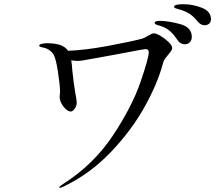

<svg xmlns="http://www.w3.org/2000/svg" viewBox="-20 -895 1040 911"><path d="M981 -804Q981 -789 971.5 -782Q962 -775 951 -775Q933 -775 918 -793Q900 -815 883 -827Q866 -839 839 -848Q832 -850 823 -852.5Q814 -855 810 -857Q806 -859 806 -863Q806 -875 850 -875Q895 -875 938 -858Q981 -841 981 -804ZM890 -720Q890 -704 880.5 -694.5Q871 -685 858 -685Q835 -685 822 -705Q806 -730 787 -747Q768 -764 741 -772Q738 -773 729.5 -775.5Q721 -778 717.5 -780.5Q714 -783 714 -787Q714 -796 739 -796Q777 -796 833.5 -781Q890 -766 890 -720ZM797 -667Q797 -658 784.5 -643.5Q772 -629 768 -623Q767 -621 761.5 -614Q756 -607 752 -590Q727 -497 665 -386Q603 -275 505 -172.5Q407 -70 282 -10Q269 -4 264 -4Q261 -4 261 -6Q261 -10 278 -21Q424 -114 515 -251Q606 -388 646 -504Q686 -620 686 -648Q686 -662 670 -662Q662 -662 570 -644Q542 -639 505 -632Q468 -625 423 -617L399 -613Q366 -606 348 -606Q335 -606 318 -609Q322 -584 323 -562L330 -502L337 -456Q344 -419 344 -408Q344 -393 334.5 -379.5Q325 -366 316 -366Q299 -366 281 -389.5Q263 -413 263 -436Q263 -443 264 -448.5Q265 -454 265 -459Q265 -488 255 -554Q245 -620 233 -638Q215 -664 182 -670Q166 -673 166 -678Q166 -684 178 -687Q190 -690 200 -690Q239 -690 264 -682Q289 -674 303 -654Q383 -657 488.5 -676.5Q594 -696 653 -711Q662 -713 684 -726Q702 -737 710 -737Q721 -737 742 -724.5Q763 -712 780 -695.5Q797 -679 797 -667Z"/></svg>

Font: Shippori Mincho
Style: Regular
Weight: 400
Designer: FONTDASU
Foundry: FONTDASU / Google Inc. / but / Adobe
Version: Version 3.110; ttfautohint (v1.8.3)